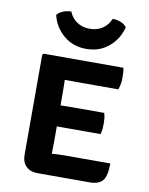

<svg xmlns="http://www.w3.org/2000/svg" viewBox="-85 -824 689 888"><g transform="rotate(10 259.0 -380.5)"><path d="M477 -101.5Q477 -43.5 459 -21.2Q441 1 398.5 1H152Q118.5 1 99 -18.5Q79.5 -38 79.5 -71.5V-542L85 -548H460Q462.5 -534 463 -521.5Q463.5 -509 463.5 -498.5Q463.5 -487.5 461.2 -473.5Q459 -459.5 454 -445.5H262.5Q252.5 -445.5 236.2 -445.8Q220 -446 202.5 -446Q202.5 -433 203 -421Q203.5 -409 203.5 -394V-326Q220.5 -326.5 236.8 -326.8Q253 -327 262.5 -327H408.5Q412.5 -315.5 413.8 -301.5Q415 -287.5 415 -277.5Q415 -267 413.8 -253Q412.5 -239 408.5 -227.5H262.5Q253 -227.5 236.8 -227.5Q220.5 -227.5 203.5 -227.5V-150.5Q203.5 -135.5 203 -124Q202.5 -112.5 202.5 -99.5V-99Q217.5 -100 231.8 -100.8Q246 -101.5 266 -101.5ZM438 -734.5Q424 -677.5 380.2 -640.8Q336.5 -604 274.5 -604Q212.5 -604 168.8 -640.8Q125 -677.5 111 -734.5Q121.5 -748 140 -755.2Q158.5 -762.5 177.5 -762Q189.5 -732 215 -715.2Q240.5 -698.5 274.5 -698.5Q308.5 -698.5 334 -715.2Q359.5 -732 371.5 -762Q390.5 -762.5 409 -755.2Q427.5 -748 438 -734.5Z"/></g></svg>

Font: Signika Negative SC SemiBold
Style: Regular
Weight: 600
Designer: Anna Giedryś
Foundry: Anna Giedryś
Version: Version 2.000; ttfautohint (v1.8.3) -l 8 -r 50 -G 200 -x 9 -